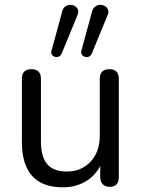

<svg xmlns="http://www.w3.org/2000/svg" viewBox="-20 -787 601 816"><path d="M248 9Q189 9 150.5 -12.5Q112 -34 92.5 -77Q73 -120 73 -184V-452Q73 -473 83.5 -483Q94 -493 113 -493Q133 -493 143.5 -483Q154 -473 154 -452V-185Q154 -121 180.5 -89.5Q207 -58 264 -58Q326 -58 365 -100Q404 -142 404 -210V-452Q404 -473 414.5 -483Q425 -493 445 -493Q464 -493 474.5 -483Q485 -473 485 -452V-35Q485 7 446 7Q427 7 416.5 -4Q406 -15 406 -35V-126L419 -112Q399 -53 353.5 -22Q308 9 248 9ZM370 -559Q366 -550 358 -546.5Q350 -543 341.5 -545.5Q333 -548 328 -555Q323 -562 326 -572L371 -737Q375 -752 384.5 -759Q394 -766 405 -766.5Q416 -767 425.5 -761.5Q435 -756 439 -746Q443 -736 437 -722ZM242 -559Q238 -550 230 -546.5Q222 -543 213.5 -545.5Q205 -548 200.5 -555Q196 -562 199 -572L244 -737Q247 -752 257 -759Q267 -766 278 -766.5Q289 -767 298.5 -761Q308 -755 311.5 -745.5Q315 -736 309 -722Z"/></svg>

Font: Nunito
Style: Regular
Weight: 400
Designer: Vernon Adams
Foundry: Vernon Adams
Version: Version 3.602